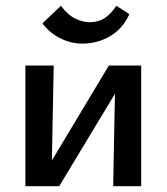

<svg xmlns="http://www.w3.org/2000/svg" viewBox="-20 -645 577 665"><path d="M372 0 380 -418H469V0ZM68 0V-418H166L158 0ZM132 0V-43L357 -418H410V-373L185 0ZM266 -494Q225 -494 188.5 -512.5Q152 -531 127 -564L191 -625Q216 -592 242 -580Q268 -568 291 -568Q320 -568 342 -582Q364 -596 383 -625L428 -596Q405 -545 361 -519.5Q317 -494 266 -494Z"/></svg>

Font: Ysabeau SemiBold
Style: Regular
Weight: 600
Designer: Christian Thalmann (Catharsis Fonts)
Version: Version 2.000;gftools[0.9.27.dev2+g8671c4b]